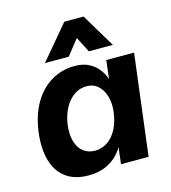

<svg xmlns="http://www.w3.org/2000/svg" viewBox="-112 -832 833 934"><g transform="rotate(-15 305.0 -364.5)"><path d="M219 12Q151 12 107 -20Q63 -52 45.5 -111.5Q28 -171 38 -253Q49 -337 83.5 -396.5Q118 -456 171.5 -488Q225 -520 290 -520Q332 -520 361 -505Q390 -490 408.5 -466.5Q427 -443 436 -415L447 -508H587L524 0H385L395 -83Q379 -56 354.5 -34.5Q330 -13 297 -0.5Q264 12 219 12ZM283 -96Q317 -97 345 -116Q373 -135 391.5 -170.5Q410 -206 416 -253Q422 -297 411.5 -332.5Q401 -368 378 -389Q355 -410 321 -410Q285 -410 256 -389Q227 -368 208.5 -332.5Q190 -297 184 -253Q178 -205 188 -169.5Q198 -134 222.5 -115Q247 -96 283 -96ZM155 -571 298 -741H395L497 -571H376L309 -702H378L275 -571Z"/></g></svg>

Font: Inclusive Sans
Style: Bold Italic
Weight: 700
Italic angle: -7°
Designer: Olivia King
Foundry: Olivia King
Version: Version 2.004